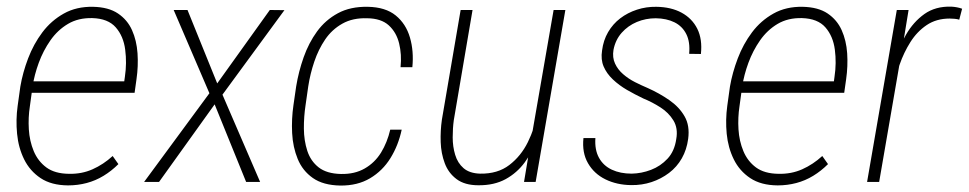

<svg xmlns="http://www.w3.org/2000/svg" viewBox="-20 -559 2977 590"><path d="M189 10.7Q137.7 10.3 104.7 -11.7Q71.8 -33.7 54.2 -69.3Q36.6 -105 32.5 -147.9Q28.3 -190.9 34.2 -233.4L42.5 -293Q49.8 -335.9 66.4 -379.6Q83 -423.3 110.1 -459.5Q137.2 -495.6 176 -517.3Q214.8 -539.1 266.1 -538.1Q313.5 -537.1 342.5 -517.6Q371.6 -498 385.7 -466.3Q399.9 -434.6 402.6 -395.3Q405.3 -356 399.4 -315.4L393.6 -273.9H63L69.3 -309.1H361.8L363.8 -323.2Q370.1 -365.2 364.7 -406.5Q359.4 -447.8 335.7 -474.9Q312 -502 263.7 -503.4Q220.7 -504.4 189 -485.6Q157.2 -466.8 135 -435.1Q112.8 -403.3 99.1 -366Q85.4 -328.6 80.1 -293L71.8 -232.4Q66.4 -197.8 68.6 -161.6Q70.8 -125.5 83.7 -94.5Q96.7 -63.5 122.6 -44.4Q148.4 -25.4 191.4 -24.9Q231 -23.9 264.4 -38.8Q297.9 -53.7 326.2 -79.6L343.8 -54.7Q322.8 -33.7 298.3 -18.8Q273.9 -3.9 246.3 3.4Q218.8 10.7 189 10.7Z M556.2 -528.3 647.5 -302.7 809.1 -528.3 854 -527.8 663.6 -268.1 779.3 0H736.3L639.6 -238.3L468.8 0H422.9L623.5 -272.5L513.7 -528.3Z M1027.3 -24.4Q1069.8 -23.4 1100.8 -41.3Q1131.8 -59.1 1150.9 -90.1Q1169.9 -121.1 1179.2 -160.6H1214.4Q1204.1 -112.3 1179.9 -73.2Q1155.8 -34.2 1117.2 -11.2Q1078.6 11.7 1025.9 11.2Q973.1 10.3 941.4 -12Q909.7 -34.2 894.8 -70.6Q879.9 -106.9 877.7 -150.1Q875.5 -193.4 881.8 -236.3L890.1 -293.5Q897.5 -338.9 913.1 -383.1Q928.7 -427.2 954.3 -462.4Q980 -497.6 1018.3 -518.3Q1056.6 -539.1 1110.4 -538.1Q1164.6 -537.1 1196 -511.5Q1227.5 -485.8 1239.7 -443.8Q1252 -401.9 1247.1 -352.5H1210.9Q1214.8 -391.6 1206.5 -425.5Q1198.2 -459.5 1174.8 -481Q1151.4 -502.4 1108.4 -502.9Q1064 -504.4 1032 -486.3Q1000 -468.3 979.2 -437.7Q958.5 -407.2 945.8 -369.6Q933.1 -332 927.2 -293.5L918.9 -235.4Q913.6 -200.7 913.8 -163.8Q914.1 -127 924.3 -95.5Q934.6 -64 959.2 -44.7Q983.9 -25.4 1027.3 -24.4Z M1610.8 -123 1681.2 -528.3H1717.3L1626 0H1590.3ZM1632.3 -212.4 1651.9 -212.9Q1644.5 -172.4 1630.4 -132.3Q1616.2 -92.3 1592.5 -60.1Q1568.8 -27.8 1533.7 -8.5Q1498.5 10.7 1450.2 10.3Q1408.2 10.3 1383.1 -8.5Q1357.9 -27.3 1346.7 -57.4Q1335.4 -87.4 1334.2 -122.3Q1333 -157.2 1337.9 -191.4L1395.5 -528.3H1432.1L1374.5 -189.9Q1371.1 -165 1371.1 -136.7Q1371.1 -108.4 1378.7 -83.3Q1386.2 -58.1 1404.5 -42.2Q1422.9 -26.4 1455.1 -25.4Q1509.3 -24.4 1545.2 -52Q1581.1 -79.6 1602.1 -122.3Q1623 -165 1632.3 -212.4Z M2058.1 -131.8Q2064 -165 2049.3 -189Q2034.7 -212.9 2009.5 -229Q1984.4 -245.1 1957 -256.3Q1931.2 -268.6 1906.7 -282.7Q1882.3 -296.9 1863.3 -314.9Q1844.2 -333 1835 -354.5Q1825.7 -376 1830.1 -403.8Q1834 -435.1 1848.6 -460.2Q1863.3 -485.4 1886 -502.7Q1908.7 -520 1937.3 -529.3Q1965.8 -538.6 1996.6 -538.1Q2042 -537.6 2074.5 -520Q2106.9 -502.4 2122.8 -470.5Q2138.7 -438.5 2133.8 -393.1L2097.7 -393.6Q2101.1 -430.2 2088.9 -454.3Q2076.7 -478.5 2052.5 -490.5Q2028.3 -502.4 1995.1 -502.9Q1964.4 -502.9 1937 -491.5Q1909.7 -480 1890.4 -458.3Q1871.1 -436.5 1865.2 -405.8Q1861.3 -382.3 1869.9 -363.8Q1878.4 -345.2 1894.8 -331.1Q1911.1 -316.9 1931.4 -306.6Q1951.7 -296.4 1970.2 -288.6Q2006.3 -272.5 2036.9 -251.2Q2067.4 -230 2083.7 -201.4Q2100.1 -172.9 2094.7 -132.3Q2090.3 -99.1 2075.2 -72.5Q2060.1 -45.9 2035.9 -27.6Q2011.7 -9.3 1982.2 0.5Q1952.6 10.3 1919.4 9.8Q1875.5 9.3 1840.6 -7.8Q1805.7 -24.9 1786.9 -57.4Q1768.1 -89.8 1772.9 -134.8H1809.6Q1807.1 -98.6 1820.6 -74.2Q1834 -49.8 1860.1 -37.6Q1886.2 -25.4 1920.9 -25.4Q1951.2 -25.9 1980.5 -37.1Q2009.8 -48.3 2031.2 -71.3Q2052.7 -94.2 2058.1 -131.8Z M2369.6 10.7Q2318.4 10.3 2285.4 -11.7Q2252.4 -33.7 2234.9 -69.3Q2217.3 -105 2213.1 -147.9Q2209 -190.9 2214.8 -233.4L2223.1 -293Q2230.5 -335.9 2247.1 -379.6Q2263.7 -423.3 2290.8 -459.5Q2317.9 -495.6 2356.7 -517.3Q2395.5 -539.1 2446.8 -538.1Q2494.1 -537.1 2523.2 -517.6Q2552.2 -498 2566.4 -466.3Q2580.6 -434.6 2583.3 -395.3Q2585.9 -356 2580.1 -315.4L2574.2 -273.9H2243.7L2250 -309.1H2542.5L2544.4 -323.2Q2550.8 -365.2 2545.4 -406.5Q2540 -447.8 2516.4 -474.9Q2492.7 -502 2444.3 -503.4Q2401.4 -504.4 2369.6 -485.6Q2337.9 -466.8 2315.7 -435.1Q2293.5 -403.3 2279.8 -366Q2266.1 -328.6 2260.7 -293L2252.4 -232.4Q2247.1 -197.8 2249.3 -161.6Q2251.5 -125.5 2264.4 -94.5Q2277.3 -63.5 2303.2 -44.4Q2329.1 -25.4 2372.1 -24.9Q2411.6 -23.9 2445.1 -38.8Q2478.5 -53.7 2506.8 -79.6L2524.4 -54.7Q2503.4 -33.7 2479 -18.8Q2454.6 -3.9 2427 3.4Q2399.4 10.7 2369.6 10.7Z M2757.3 -438.5 2681.6 0H2644.5L2735.8 -528.3H2772ZM2936.5 -532.2 2927.7 -498.5Q2921.4 -500.5 2913.8 -501.2Q2906.2 -502 2898.4 -502Q2857.4 -502 2827.6 -481.9Q2797.9 -461.9 2777.6 -429.7Q2757.3 -397.5 2744.6 -360.8Q2731.9 -324.2 2724.6 -290.5L2707.5 -286.6Q2714.8 -324.7 2728 -368.7Q2741.2 -412.6 2763.9 -452.1Q2786.6 -491.7 2820.6 -515.9Q2854.5 -540 2903.3 -538.6Q2912.1 -538.1 2920.2 -536.6Q2928.2 -535.2 2936.5 -532.2Z"/></svg>

Font: Roboto Condensed ExtraLight
Style: Italic
Weight: 250
Italic angle: -12°
Designer: Christian Robertson
Foundry: Google
Version: Version 3.008; 2023